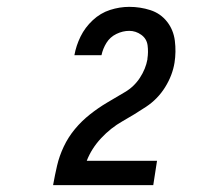

<svg xmlns="http://www.w3.org/2000/svg" viewBox="-20 -838 616 560"><path d="M135 -298H427L438 -369H233Q247 -405 275 -435Q303 -465 337.5 -484.5Q372 -504 406 -526.5Q440 -549 461.5 -583.5Q483 -618 489 -655Q494 -687 490 -719Q486 -751 467 -775Q448 -799 418.5 -808.5Q389 -818 357 -818Q329 -818 301 -809Q273 -800 250.5 -779Q228 -758 215 -731.5Q202 -705 197 -677H276Q280 -696 290.5 -713Q301 -730 319.5 -739Q338 -748 357 -748Q376 -748 392 -736.5Q408 -725 410.5 -705.5Q413 -686 410 -667V-665Q405 -637 388 -611Q371 -585 344.5 -569.5Q318 -554 292 -538.5Q266 -523 242 -504Q218 -485 198.5 -461.5Q179 -438 166 -410.5Q153 -383 146.5 -355Q140 -327 135 -299Z"/></svg>

Font: Iosevka Sparkle Oblique
Style: Regular
Weight: 400
Italic angle: -9°
Designer: Belleve Invis
Foundry: Belleve Invis
Version: Version 4.5.0; ttfautohint (v1.8.3)